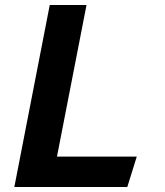

<svg xmlns="http://www.w3.org/2000/svg" viewBox="-20 -750 660 770"><path d="M37.5 0H490.5L528.5 -122H208.5L327 -730H179.5Z"/></svg>

Font: Monaspace Krypton
Style: Bold Italic
Weight: 700
Italic angle: -11°
Designer: Riley Cran & the Lettermatic Team
Foundry: Lettermatic
Version: Version 1.101 (Monaspace Krypton)